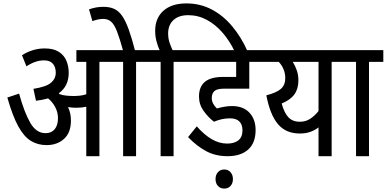

<svg xmlns="http://www.w3.org/2000/svg" viewBox="-20 -916 2268 1126"><path d="M396 -209Q396 -138 355.5 -101.5Q315 -65 253 -65Q202 -65 161.5 -89.5Q121 -114 87.5 -174.5Q54 -235 23 -344L92 -367Q123 -255 158 -195Q193 -135 247 -135Q282 -135 301 -158.5Q320 -182 320 -223Q320 -257 304 -287.5Q288 -318 262 -339Q231 -330 191 -325L176 -395Q252 -407 279.5 -431Q307 -455 307 -490Q307 -523 290 -542.5Q273 -562 238 -562Q188 -562 135 -527L109 -592Q138 -611 172 -621.5Q206 -632 242 -632Q294 -632 325 -612Q356 -592 369.5 -559.5Q383 -527 383 -489Q383 -451 369 -421Q355 -391 325 -369Q327 -367 329 -364Q348 -357 370.5 -355Q393 -353 412 -353Q430 -353 448.5 -355Q467 -357 486 -363V-553H428V-622H647V-553H563V0H486V-290Q458 -284 426 -284Q404 -284 379 -288Q387 -271 391.5 -251.5Q396 -232 396 -209ZM778 -553V0H702V-553H630V-622H862V-553ZM703 -615Q682 -691 666 -732Q650 -773 631.5 -789Q613 -805 586 -805Q555 -805 522 -792L502 -861Q543 -876 586 -876Q622 -876 648.5 -864.5Q675 -853 695.5 -824Q716 -795 734.5 -744Q753 -693 773 -615Z M998 -553V0H922V-553H850V-622H916Q905 -646 897.5 -675Q890 -704 890 -735Q890 -810 938.5 -853Q987 -896 1073 -896Q1154 -896 1221.5 -860.5Q1289 -825 1342 -761.5Q1395 -698 1432 -615H1356Q1327 -676 1285.5 -724Q1244 -772 1193 -799.5Q1142 -827 1084 -827Q1029 -827 998 -799Q967 -771 966 -722Q966 -691 974 -667Q982 -643 992 -622H1082V-553Z M1328 -222Q1281 -222 1235 -202Q1202 -227 1174.5 -265Q1147 -303 1147 -350Q1147 -407 1181.5 -436Q1216 -465 1290 -465H1365V-553H1060V-622H1525V-553H1442V-396H1294Q1253 -396 1237.5 -382Q1222 -368 1222 -341Q1222 -323 1230.5 -307.5Q1239 -292 1252 -280Q1273 -286 1295.5 -290Q1318 -294 1341 -294Q1406 -294 1442.5 -255.5Q1479 -217 1479 -153Q1479 -78 1435.5 -39Q1392 0 1314 0Q1245 0 1190 -29Q1135 -58 1083 -112L1134 -175Q1178 -125 1222 -99.5Q1266 -74 1312 -74Q1354 -74 1378 -93Q1402 -112 1402 -152Q1402 -185 1384 -203.5Q1366 -222 1328 -222ZM1244 134Q1244 110 1258 94Q1272 78 1295 78Q1318 78 1332 94Q1346 110 1346 134Q1346 159 1332 174.5Q1318 190 1295 190Q1272 190 1258 174.5Q1244 159 1244 134Z M2009 -622V-553H1925V0H1848V-169Q1828 -153 1801 -143Q1774 -133 1738 -133Q1657 -133 1610.5 -187.5Q1564 -242 1542 -357Q1601 -372 1627 -394.5Q1653 -417 1653 -458Q1653 -485 1643 -509.5Q1633 -534 1615 -553H1515V-622ZM1632 -309Q1646 -256 1670.5 -229Q1695 -202 1739 -202Q1774 -202 1801 -220.5Q1828 -239 1848 -265V-553H1697Q1712 -529 1721 -502Q1730 -475 1730 -445Q1730 -395 1706.5 -362.5Q1683 -330 1632 -309Z M2144 -553V0H2068V-553H1996V-622H2228V-553Z"/></svg>

Font: Noto Sans Devanagari Condensed
Style: Regular
Weight: 400
Width: 3
Designer: Jelle Bosma - Monotype Design Team
Foundry: Monotype Imaging Inc.
Version: Version 2.004; ttfautohint (v1.8.4.7-5d5b)